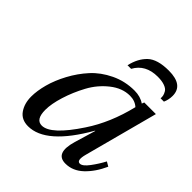

<svg xmlns="http://www.w3.org/2000/svg" viewBox="-192 -834 981 981"><g transform="rotate(45 299.0 -343.0)"><path d="M66 -107Q66 -148 79.5 -198.5Q93 -249 122 -303Q151 -357 191 -401Q231 -445 290.5 -473.5Q350 -502 418 -502Q461 -502 491 -481L496 -494H580L474 -95Q459 -40 484 -40Q503 -40 529 -75Q555 -110 574 -146L598 -132Q570 -69 527.5 -28.5Q485 12 432 12Q355 12 388 -100L422 -214H420Q291 12 162 12Q114 12 90 -22.5Q66 -57 66 -107ZM165 -110Q165 -40 209 -40Q274 -40 374 -192Q446 -300 481 -445Q457 -467 420 -467Q365 -467 314.5 -427Q264 -387 233 -329.5Q202 -272 183.5 -212.5Q165 -153 165 -110ZM575 -620Q575 -593 564 -568H540Q541 -578 539 -587.5Q537 -597 530 -609Q523 -621 503 -628.5Q483 -636 452 -636Q364 -636 327 -568H301Q315 -629 351.5 -663.5Q388 -698 470 -698Q575 -698 575 -620Z"/></g></svg>

Font: Heuristica
Style: Italic
Weight: 400
Italic angle: -13°
Version: Version 1.0.2